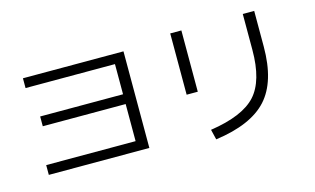

<svg xmlns="http://www.w3.org/2000/svg" viewBox="-93 -1013 2186 1333"><g transform="rotate(-15 1000.0 -346.5)"><path d="M129.9 -707H852.5V-12.7H129.9V-83H772.5V-349.6H176.8V-419.9H772.5V-636.7H129.9Z M1719.7 -743.2H1801.8V-487.3Q1801.8 -235.4 1688 -110.4Q1574.2 14.6 1316.4 49.8L1298.8 -23.4Q1533.2 -58.6 1626.5 -160.6Q1719.7 -262.7 1719.7 -485.4ZM1198.2 -302.7V-743.2H1278.3V-302.7Z"/></g></svg>

Font: Mgen+ 1c regular
Style: Regular
Weight: 400
Designer: [Source Han Sans]
Ryoko NISHIZUKA  (kana & ideographs); Paul D. Hunt (Latin, Greek & Cyrillic); Wenlong ZHANG  (bopomofo
Version: Version 1.059.20150602